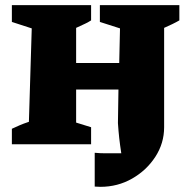

<svg xmlns="http://www.w3.org/2000/svg" viewBox="-20 -559 736 744"><path d="M26 0V-60Q41 -67 56 -73.5Q71 -80 92 -87L103 -449L26 -474V-539H333V-480Q319 -471 309.5 -467Q300 -463 275 -451V-315H442L445 -449L367 -474V-539H675V-480Q663 -473 647.5 -465.5Q632 -458 616 -451V-66Q616 -4 582 48.5Q548 101 492 133Q436 165 369 165Q364 165 358.5 164.5Q353 164 347 164V33Q368 35 387.5 35Q407 35 427 35Q433 35 438.5 35Q444 35 450 35Q445 3 442 -24Q439 -51 437 -82L439 -212H275V-84L333 -66V0Z"/></svg>

Font: Piazzolla SC ExtraBold
Style: Regular
Weight: 800
Designer: Juan Pablo del Peral
Foundry: Huerta Tipografica
Version: Version 1.330